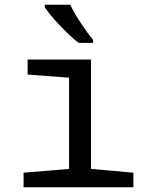

<svg xmlns="http://www.w3.org/2000/svg" viewBox="-20 -786 640 806"><path d="M79 -61 270 -77V-460L96 -473V-536H362V-77L540 -61V0H79ZM168 -756V-766H275Q291 -732 319.5 -689Q348 -646 371 -618V-606H310Q275 -633 230 -680.5Q185 -728 168 -756Z"/></svg>

Font: Noto Sans Mono UI
Style: Regular
Weight: 400
Monospace: yes
Designer: Monotype Design team
Foundry: Monotype Imaging Inc.
Version: Version 1.000